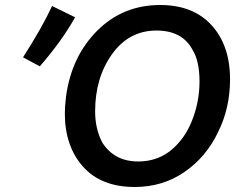

<svg xmlns="http://www.w3.org/2000/svg" viewBox="-20 -737 947 767"><path d="M532 -92Q437 -92 389 -167Q360 -222 360 -292Q360 -426 427.5 -520.5Q495 -615 605 -615Q707 -615 748 -540Q777 -495 777 -411Q777 -342 754.5 -275.5Q732 -209 694 -167Q630 -92 532 -92ZM518 10Q630 10 717 -50Q804 -110 851 -209Q899 -305 899 -420Q899 -555 825.5 -636Q752 -717 620 -717Q471 -717 368.5 -614.5Q266 -512 244 -353Q239 -313 239 -284Q239 -153 311.5 -71.5Q384 10 518 10ZM139 -472Q227 -573 280 -668L188 -713Q150 -630 72 -508Z"/></svg>

Font: Brisa Sans Medium
Style: Italic
Weight: 600
Italic angle: -8°
Designer: Dalton Maag Ltd
Foundry: Dalton Maag Ltd
Version: Version 1.101;July 10, 2019;FontCreator 11.5.0.2425 64-bit